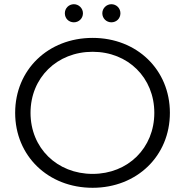

<svg xmlns="http://www.w3.org/2000/svg" viewBox="-20 -886 879 912"><path d="M331 -780C354 -780 374 -798 374 -823C374 -847 354 -866 331 -866C307 -866 288 -847 288 -823C288 -798 307 -780 331 -780ZM509 -780C533 -780 552 -798 552 -823C552 -847 533 -866 509 -866C486 -866 466 -847 466 -823C466 -798 486 -780 509 -780ZM420 6C630 6 787 -145 787 -350C787 -555 630 -706 420 -706C208 -706 52 -554 52 -350C52 -146 208 6 420 6ZM420 -60C251 -60 125 -183 125 -350C125 -517 251 -640 420 -640C588 -640 713 -517 713 -350C713 -183 588 -60 420 -60Z"/></svg>

Font: Montserrat Lite
Style: Regular
Weight: 400
Designer: Julieta Ulanovsky
Foundry: Julieta Ulanovsky
Version: Version 7.200;PS 007.200;hotconv 1.0.88;makeotf.lib2.5.64775